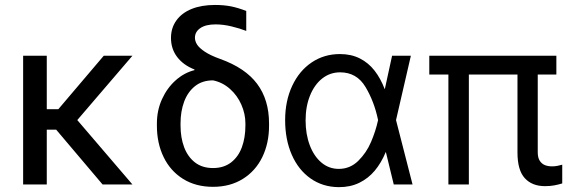

<svg xmlns="http://www.w3.org/2000/svg" viewBox="-20 -760 2362 791"><path d="M172.7 0H75.3V-530.4H172.7ZM264.5 -225.8H141.6L126.4 -310.1H220.3L407.5 -530.4H525.6ZM207.9 -230 270.7 -297.7 525.6 0H402.6Z M866 -739.6Q901.9 -739.6 931.5 -733.8Q961 -727.9 994.5 -714.8V-632.6Q968.2 -643 934 -651.2Q899.9 -659.5 868.1 -659.5Q827.7 -659.5 805.4 -644.3Q783.1 -629.1 783.1 -604.3Q783.1 -590.5 791.8 -576.7Q800.4 -562.8 823.4 -547.3Q846.3 -531.8 886.7 -517.3Q990.3 -480.3 1039.4 -414.5Q1088.4 -348.8 1088.4 -251.4V-241.7Q1088.4 -170.2 1060.8 -113.1Q1033.1 -55.9 980.7 -23.1Q928.2 9.7 857.7 9.7Q786.3 9.7 733.9 -23.1Q681.6 -55.9 654 -113.1Q626.4 -170.2 626.4 -241.7V-251.4Q626.4 -305.2 647.4 -351.5Q668.5 -397.8 703.6 -429Q738.6 -460.3 781.1 -471V-473.8Q735.5 -491.7 709.9 -525.2Q684.4 -558.7 684.4 -603.6Q684.4 -644.7 706.5 -675.6Q728.6 -706.5 769.3 -723.1Q810.1 -739.6 866 -739.6ZM857.7 -67.7Q901.9 -67.7 932 -90.8Q962 -114 976.5 -153.5Q991 -193 991 -242.4V-252.1Q991 -290.7 974.4 -328.7Q957.9 -366.7 927.3 -393.8Q896.8 -420.9 857.7 -428.9Q813.2 -428.9 783.3 -405Q753.5 -381.2 738.6 -341.2Q723.8 -301.1 723.8 -252.1V-242.4Q723.8 -193 738.6 -153.5Q753.5 -114 783.3 -90.8Q813.2 -67.7 857.7 -67.7Z M1154.7 -265.2Q1154.7 -343.9 1183.7 -406.1Q1212.7 -468.2 1264 -502.8Q1315.3 -537.3 1380.5 -537.3Q1426.8 -537.3 1462.4 -519.3Q1497.9 -501.4 1522.8 -469.4Q1547.7 -437.5 1564.9 -393H1597.4L1611.2 -266.6L1679.6 0H1602.2L1537.3 -266.6Q1521.8 -341.5 1485.7 -401.8Q1449.6 -462 1381.2 -462Q1339.8 -462 1307.7 -436.8Q1275.6 -411.6 1257.3 -366.5Q1239 -321.5 1239 -263.8Q1239 -207.2 1256.2 -161.6Q1273.5 -116 1304.4 -90.1Q1335.3 -64.2 1375.7 -64.2Q1422.3 -64.2 1456 -97.4Q1489.6 -130.5 1508.6 -175.1Q1527.6 -219.6 1537.3 -263.8L1595.3 -530.4H1672.7L1611.2 -263.8L1597.4 -133.3H1569.1Q1550.8 -89.1 1524 -57Q1497.2 -24.9 1459.8 -6.7Q1422.3 11.4 1375 11Q1309.4 10.4 1259.3 -24.9Q1209.3 -60.1 1182 -122.6Q1154.7 -185.1 1154.7 -265.2Z M2272.1 -453H1748.6V-530.4H2272.1ZM1911.6 0H1827.3V-530.4H1911.6ZM2195.4 -530.4V-132.6Q2195.4 -109.8 2204.1 -97Q2212.7 -84.3 2225.7 -79.4Q2238.6 -74.6 2254.8 -74.6Q2265.2 -74.6 2276.9 -76.8Q2288.7 -79.1 2296.3 -81.5V-4.1H2295.6Q2279.7 0.7 2263.1 3.8Q2246.5 6.9 2225.1 6.9Q2172 6.9 2141.9 -26.1Q2111.9 -59 2111.9 -131.9V-530.4Z"/></svg>

Font: Pretendard Variable
Style: Regular
Weight: 400
Designer: Base glyphs from Inter by Rasmus Andersson; Hangul glyphs from Noto Sans CJK(Source Han Sans) by Jang Soo-young and Kang
Foundry: Kil Hyung-jin
Version: Version 1.100;FEAKit 1.0